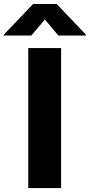

<svg xmlns="http://www.w3.org/2000/svg" viewBox="-89 -950 454 970"><path d="M219.7 0H53.7V-707H219.7ZM137.7 -851.6 69.3 -770.5H-69.3V-775.4L78.1 -929.7H197.3L344.7 -775.4V-770.5H206.1Z"/></svg>

Font: Pretendard ExtraBold
Style: Regular
Weight: 800
Designer: Base glyphs from Inter by Rasmus Andersson; Hangeul glyphs from Noto Sans CJK(Source Han Sans) by Jang Soo-young and Kan
Foundry: Kil Hyung-jin
Version: Version 1.309